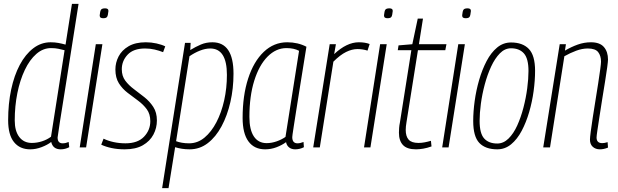

<svg xmlns="http://www.w3.org/2000/svg" viewBox="-20 -760 3189 990"><path d="M293 10Q253 10 244 -28Q225 -13 195 -1.5Q165 10 136 10Q82 10 52 -27.5Q22 -65 22 -140Q22 -225 37.5 -298Q53 -371 82 -425.5Q111 -480 151.5 -511Q192 -542 241 -542Q263 -542 281.5 -538.5Q300 -535 318 -530L351 -740H385Q348 -503 324 -352.5Q300 -202 288.5 -129Q277 -56 277 -51Q277 -21 303 -21Q312 -21 319.5 -23Q327 -25 334 -28L337 -1Q316 10 293 10ZM144 -23Q171 -23 197 -31.5Q223 -40 243 -55L313 -501Q297 -505 281 -508.5Q265 -512 243 -512Q202 -512 167.5 -482Q133 -452 108 -399.5Q83 -347 69.5 -280Q56 -213 56 -139Q56 -84 79.5 -53.5Q103 -23 144 -23Z M522 -717Q540 -717 539 -703Q537 -681 532.5 -673.5Q528 -666 512 -666Q504 -666 499 -669Q494 -672 494 -681Q496 -703 501 -710Q506 -717 522 -717ZM391 0 474 -532H508L424 0Z M502 -14 514 -45Q536 -34 565.5 -27.5Q595 -21 627 -21Q690 -21 722.5 -55Q755 -89 755 -135Q755 -172 737 -196.5Q719 -221 692 -241Q665 -261 638 -281.5Q611 -302 593 -330.5Q575 -359 575 -402Q575 -437 591.5 -469Q608 -501 643 -521.5Q678 -542 732 -542Q760 -542 787 -536Q814 -530 832 -521L821 -491Q801 -499 777.5 -504.5Q754 -510 728 -510Q668 -510 638 -478Q608 -446 608 -403Q608 -368 626 -344Q644 -320 671 -300Q698 -280 725 -258.5Q752 -237 770.5 -208.5Q789 -180 789 -139Q789 -100 771 -66Q753 -32 716.5 -11Q680 10 623 10Q587 10 556 3.5Q525 -3 502 -14Z M816 210 934 -539H963L961 -502Q989 -519 1016 -530.5Q1043 -542 1075 -542Q1184 -542 1184 -380Q1184 -304 1168 -234Q1152 -164 1122.5 -109Q1093 -54 1051.5 -22Q1010 10 958 10Q936 10 917.5 7Q899 4 883 -1L849 210ZM955 -21Q999 -21 1034.5 -50.5Q1070 -80 1096 -130Q1122 -180 1136 -243Q1150 -306 1150 -374Q1150 -510 1064 -510Q1039 -510 1011 -499Q983 -488 957 -470L888 -32Q901 -27 918 -24Q935 -21 955 -21Z M1502 10Q1483 10 1470.5 0Q1458 -10 1455 -27Q1433 -11 1405 -0.5Q1377 10 1347 10Q1291 10 1261 -31Q1231 -72 1231 -152Q1231 -267 1259.5 -355Q1288 -443 1340 -492.5Q1392 -542 1461 -542Q1516 -542 1560 -519Q1541 -401 1528 -320Q1515 -239 1507 -187.5Q1499 -136 1494.5 -107.5Q1490 -79 1488.5 -67.5Q1487 -56 1487 -53Q1487 -21 1514 -21Q1528 -21 1545 -28L1547 -1Q1526 10 1502 10ZM1452 -54 1522 -498Q1496 -512 1457 -512Q1403 -512 1359.5 -468Q1316 -424 1291 -344Q1266 -264 1266 -157Q1266 -91 1289 -56.5Q1312 -22 1355 -22Q1380 -22 1406 -31Q1432 -40 1452 -54Z M1712 -532 1703 -481Q1768 -542 1830 -542Q1863 -542 1886 -533L1875 -499Q1850 -507 1823 -507Q1795 -507 1764.5 -492Q1734 -477 1699 -442L1629 0H1595L1680 -532Z M1988 -717Q2006 -717 2005 -703Q2003 -681 1998.5 -673.5Q1994 -666 1978 -666Q1970 -666 1965 -669Q1960 -672 1960 -681Q1962 -703 1967 -710Q1972 -717 1988 -717ZM1857 0 1940 -532H1974L1890 0Z M2202 -34 2205 -5Q2183 3 2162.5 6.5Q2142 10 2125 10Q2079 10 2058 -12Q2037 -34 2037 -76Q2037 -87 2038 -100.5Q2039 -114 2042 -128L2101 -501H2031L2035 -526L2106 -532L2134 -664H2161L2140 -532H2282L2276 -501H2135L2076 -130Q2074 -118 2073 -108.5Q2072 -99 2072 -90Q2072 -57 2087 -40Q2102 -23 2138 -23Q2153 -23 2169 -26Q2185 -29 2202 -34Z M2391 -717Q2409 -717 2408 -703Q2406 -681 2401.5 -673.5Q2397 -666 2381 -666Q2373 -666 2368 -669Q2363 -672 2363 -681Q2365 -703 2370 -710Q2375 -717 2391 -717ZM2260 0 2343 -532H2377L2293 0Z M2544 10Q2483 10 2451.5 -23Q2420 -56 2420 -136Q2420 -184 2427.5 -239Q2435 -294 2450.5 -347.5Q2466 -401 2489 -445Q2512 -489 2543.5 -515Q2575 -541 2615 -541Q2675 -541 2707 -507.5Q2739 -474 2739 -395Q2739 -346 2731.5 -290.5Q2724 -235 2708.5 -182Q2693 -129 2670 -85.5Q2647 -42 2615.5 -16Q2584 10 2544 10ZM2544 -20Q2576 -20 2602 -45.5Q2628 -71 2647 -113Q2666 -155 2679 -205Q2692 -255 2698.5 -304.5Q2705 -354 2705 -394Q2705 -458 2681.5 -484.5Q2658 -511 2615 -511Q2583 -511 2557.5 -485Q2532 -459 2512.5 -417Q2493 -375 2479.5 -324.5Q2466 -274 2459.5 -225Q2453 -176 2453 -137Q2453 -72 2476.5 -46Q2500 -20 2544 -20Z M2866 -532H2898L2893 -499Q2925 -518 2958.5 -530Q2992 -542 3027 -542Q3073 -542 3094 -517.5Q3115 -493 3115 -453Q3115 -444 3111 -413.5Q3107 -383 3100 -340.5Q3093 -298 3085.5 -251Q3078 -204 3071.5 -161.5Q3065 -119 3060.5 -89Q3056 -59 3056 -51Q3056 -22 3085 -22Q3090 -22 3097 -23Q3104 -24 3113 -27L3115 1Q3103 6 3092.5 8Q3082 10 3073 10Q3051 10 3036.5 -3Q3022 -16 3022 -40Q3022 -51 3026 -81.5Q3030 -112 3036.5 -154.5Q3043 -197 3050.5 -243Q3058 -289 3064.5 -331Q3071 -373 3075 -403Q3079 -433 3079 -442Q3079 -472 3064.5 -491Q3050 -510 3011 -510Q2982 -510 2951 -498.5Q2920 -487 2890 -470L2816 0H2781Z"/></svg>

Font: Georama SemiCondensed ExtraLight
Style: Italic
Weight: 200
Width: 4
Italic angle: -9°
Designer: Jean-Baptiste Levee
Foundry: Production Type
Version: Version 1.000